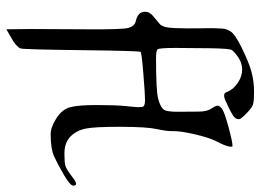

<svg xmlns="http://www.w3.org/2000/svg" viewBox="-129 -559 832 614"><g transform="rotate(90 287.0 -252.0)"><path d="M573.7 -70.3Q573.7 -60.5 540 -40.8Q506.3 -21 481.2 -9.5Q456.1 2 409.7 2Q387.2 2 358.6 -16.1Q330.1 -34.2 323 -59.8Q315.9 -85.4 315.9 -146Q315.9 -206.5 319.3 -239Q322.8 -271.5 322.8 -278.3Q322.8 -285.2 322 -290.3Q321.3 -295.4 315.9 -297.6Q310.5 -299.8 300.8 -299.8Q281.2 -299.8 215.3 -294.4Q149.4 -289.1 146 -285.6Q142.6 -282.2 140.4 -95.7Q138.2 90.8 134.8 98.6Q128.4 112.8 101.1 127.9L73.7 143.6L73.2 103Q72.8 83 72.8 64.9L73.7 -111.8Q74.7 -228 69.1 -247.3Q63.5 -266.6 48.3 -270Q33.2 -273.4 25.4 -280.5Q17.6 -287.6 17.6 -299.8Q17.6 -314 30.3 -324.7L56.6 -346.7Q68.4 -356.4 69.8 -394Q71.3 -431.6 70.6 -471.7Q69.8 -511.7 70.3 -524.4Q70.8 -537.1 71.5 -548.3Q72.3 -559.6 80.6 -573.5Q88.9 -587.4 133.5 -609.4Q178.2 -631.3 207.5 -639.6Q239.7 -648.4 272.2 -648.4Q304.7 -648.4 314.5 -645Q324.2 -641.6 338.9 -627.7Q353.5 -613.8 358.2 -607.2Q362.8 -600.6 360.4 -593.8Q357.9 -586.9 349.1 -581.1Q340.3 -575.2 323.2 -566.9Q306.2 -558.6 298.8 -555.7Q291.5 -552.7 285.6 -552.7Q279.8 -552.7 277.3 -555.9Q274.9 -559.1 272 -566.4Q264.6 -583 244.4 -596.7Q224.1 -610.4 202.6 -610.4Q181.2 -610.4 162.6 -597.4Q144 -584.5 139.6 -576.2Q135.3 -567.9 134.3 -509.5Q133.3 -451.2 133.3 -397.7Q133.3 -344.2 137.9 -339.6Q142.6 -335 168 -335Q270 -335 294.9 -341.6Q319.8 -348.1 328.9 -357.7Q337.9 -367.2 337.4 -405.3L336.9 -471.2Q336.9 -498.5 326.7 -512.7Q316.9 -527.3 317.9 -533.2Q318.8 -539.1 328.6 -546.4Q338.4 -553.7 386 -566.7Q433.6 -579.6 446.8 -579.6Q450.7 -579.6 448 -566.7Q445.3 -553.7 432.6 -529.3Q419.9 -504.9 409.4 -458.7Q398.9 -412.6 399.4 -391.1Q399.9 -369.6 392.8 -337.6Q385.7 -305.7 385.5 -222.9Q385.3 -140.1 391.1 -110.6Q397 -81.1 416.5 -61.5Q436 -42 471.7 -42Q500 -42 510.7 -45.2Q521.5 -48.3 547.6 -68.6Q573.7 -88.9 573.7 -70.3Z"/></g></svg>

Font: Eadui
Style: Medium
Weight: 500
Designer: Peter S. Baker
Version: Version 1.1